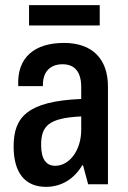

<svg xmlns="http://www.w3.org/2000/svg" viewBox="-20 -717 498 747"><path d="M93 -618H368V-697H93ZM159 10C218 10 268 -20 300 -74H303L323 0H400V-380C400 -488 339 -550 229 -550C116 -550 45 -495 51 -382H147C145 -440 178 -467 223 -467C272 -467 296 -436 296 -378V-332C88 -323 33 -263 33 -147C33 -44 78 10 159 10ZM195 -72C160 -72 140 -97 140 -153C140 -227 169 -258 296 -264V-212C296 -132 250 -72 195 -72Z"/></svg>

Font: Kathrein 67 Medium Condensed
Style: Regular
Weight: 500
Width: 3
Designer: Lazydogs Typefoundry, based on Open Sans by Ascender Corporation
Foundry: Lazydogs Typefoundry
Version: Version 1.003;PS 001.003;hotconv 1.0.88;makeotf.lib2.5.64775